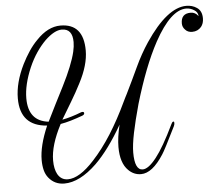

<svg xmlns="http://www.w3.org/2000/svg" viewBox="-55 -839 1069 930"><g transform="rotate(-5 479.5 -374.0)"><path d="M221 29Q174 29 145 -7Q132 -23 126.5 -45Q121 -67 121 -94Q121 -163 162 -258Q32 -267 32 -401Q32 -478 75 -565Q91 -597 110 -625.5Q129 -654 151 -676Q207 -735 268 -735Q380 -735 380 -604Q380 -534 335 -448Q313 -405 288 -363.5Q263 -322 238 -280Q281 -288 332 -308Q335 -309 338 -309Q346 -309 346 -302Q346 -295 336 -291Q306 -280 279 -272Q252 -264 228 -260Q176 -161 176 -87Q176 -46 190 -20Q207 10 240 10Q296 10 368 -69Q416 -121 459 -189Q502 -257 542 -342Q547 -352 551 -360.5Q555 -369 559 -376Q591 -441 619.5 -502.5Q648 -564 684 -618Q791 -777 884 -777Q913 -777 935 -762Q959 -746 959 -710Q959 -685 946 -669Q929 -649 902 -649Q880 -649 868 -663Q855 -676 855 -694Q855 -742 902 -742Q925 -742 939 -722Q938 -742 921 -752Q903 -764 882 -764Q807 -764 727 -618Q695 -559 666.5 -485.5Q638 -412 612 -324Q590 -245 578 -186.5Q566 -128 566 -91Q566 -6 605 -6Q633 -6 672 -56Q710 -104 762 -212Q766 -222 772 -224H773Q777 -224 777 -217Q777 -209 773 -201Q718 -89 705 -70Q650 16 595 16Q560 16 534 -10Q497 -46 497 -124Q497 -171 512 -232Q446 -117 379 -51Q296 29 221 29ZM171 -276Q191 -317 212 -358.5Q233 -400 254 -441Q304 -540 319 -603Q325 -629 325 -650Q325 -715 273 -715Q237 -715 191 -671Q167 -647 146 -616Q125 -585 108 -546Q73 -464 73 -398Q73 -287 171 -276Z"/></g></svg>

Font: Carattere
Style: Regular
Weight: 400
Designer: Robert E. Leuschke
Foundry: Robert E. Leuschke
Version: Version 1.010; ttfautohint (v1.8.3)